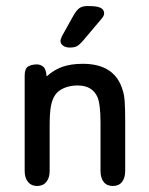

<svg xmlns="http://www.w3.org/2000/svg" viewBox="-20 -609 495 638"><path d="M135 -355Q133 -380 123.5 -387.5Q114 -395 103 -395Q85 -395 73.5 -388Q62 -381 62 -358V-41Q62 -18 73 -4.5Q84 9 103 9Q123 9 134 -4.5Q145 -18 145 -41V-192Q145 -232 149 -255Q153 -278 163 -293Q173 -308 193 -316.5Q213 -325 238 -325Q287 -325 304 -286Q309 -274 311.5 -252.5Q314 -231 314 -201V-41Q314 -18 324.5 -4.5Q335 9 355 9Q375 9 385.5 -4.5Q396 -18 396 -41V-208Q396 -244 394.5 -269Q393 -294 388 -308Q363 -397 255 -397Q216 -397 187.5 -387Q159 -377 135 -355ZM326 -564Q326 -572 321.5 -577.5Q317 -583 305.5 -586Q294 -589 272 -589Q254 -589 244.5 -582.5Q235 -576 225 -559L186 -489Q181 -479 181 -472Q181 -464 189.5 -457.5Q198 -451 212 -451Q227 -451 235.5 -455.5Q244 -460 257 -475L316 -545Q326 -556 326 -564Z"/></svg>

Font: Beiruti Medium
Style: Regular
Weight: 500
Designer: Arlette Boutros
Foundry: Boutros
Version: Version 1.41